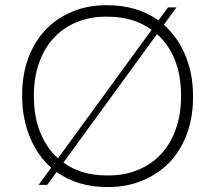

<svg xmlns="http://www.w3.org/2000/svg" viewBox="-20 -726 844 754"><path d="M405 8.5H401Q285.5 8.5 204 -49.5H201.5L165.5 0H131.5L181 -67.5Q155.5 -90 134.5 -119.5Q113.5 -149 98.5 -184.5Q83.5 -219.5 75.5 -260.5Q67 -301.5 67 -348V-353Q67 -433 91 -498Q116 -564.5 161 -611Q205.5 -657 267 -681.5Q326.5 -705.5 396.5 -705.5H401Q517.5 -705.5 600.5 -647H603L640 -697H673L623.5 -629Q649 -606 670.5 -576.5Q691.5 -547.5 706.5 -512Q721.5 -477 730 -435.5Q738 -394.5 738 -348V-343.5Q738 -263 713.5 -199Q688.5 -132.5 644 -86.5Q599 -41 537 -16Q476.5 8.5 405 8.5ZM209 -106 575.5 -609H575Q505.5 -660.5 401 -660.5H397Q332 -660.5 280 -638.5Q226.5 -616 189.5 -575Q152 -534 132.5 -476Q113 -420 113 -353V-348Q113 -268.5 137.5 -207.5Q161.5 -146.5 206 -106ZM405.5 -37Q471 -37 523.5 -59.5Q577.5 -82 615 -123.5Q652 -164.5 671.5 -222Q691 -279 691 -348Q691 -430 667 -490Q642.5 -551 598.5 -590.5H595.5L229 -87.5H229.5Q297.5 -37 401 -37Z"/></svg>

Font: Acari Sans Neue Light
Style: Regular
Weight: 300
Designer: Alfredo Marco Pradil (font), Cristiano Sobral (main changes)
Foundry: Hanken Design Co. (font), Cristiano Sobral (main changes)
Version: Version 2.459;March 19, 2022;FontCreator 14.0.0.2808 64-bit;